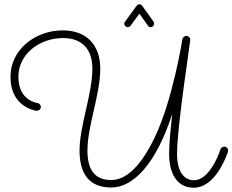

<svg xmlns="http://www.w3.org/2000/svg" viewBox="-20 -848 1087 898"><path d="M786 -316C777 -240 771 -171 771 -129C771 -30 812 30 886 30C987 30 1039 -117 1046 -138C1046 -140 1047 -142 1047 -144C1047 -153 1040 -162 1028 -162C1021 -162 1013 -157 1011 -149C996 -104 952 -5 887 -5C840 -5 808 -46 808 -129C808 -255 870 -651 870 -662C870 -671 862 -680 852 -680C843 -680 835 -673 833 -665C833 -662 788 -381 704 -206C627 -46 556 -6 500 -6C417 -6 389 -62 389 -144C389 -260 449 -405 449 -527C449 -639 383 -706 274 -706C144 -706 29 -615 29 -489C29 -385 91 -344 143 -331C144 -331 151 -330 152 -330C162 -330 171 -337 171 -348C171 -356 165 -365 155 -366C151 -367 66 -378 66 -489C66 -594 163 -670 275 -670C364 -670 412 -618 412 -527C412 -408 352 -259 352 -144C352 -46 389 29 500 29C604 29 710 -82 786 -316ZM645 -821C642 -825 637 -828 633 -828C627 -828 622 -825 619 -821L565 -747C562 -744 561 -741 561 -737C561 -729 569 -721 578 -721C583 -721 588 -724 591 -728L632 -784L672 -728C675 -723 680 -721 685 -721C694 -721 701 -729 701 -737C701 -740 700 -744 698 -747Z"/></svg>

Font: Sacramento
Style: Regular
Weight: 400
Designer: Astigmatic (AOETI)
Foundry: Astigmatic (AOETI)
Version: Version 1.000